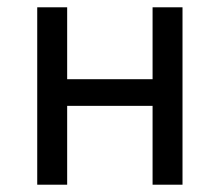

<svg xmlns="http://www.w3.org/2000/svg" viewBox="-20 -506 602 526"><path d="M82 0V-486H164V-289H398V-486H480V0H398V-216H164V0Z"/></svg>

Font: Toshiba Sans
Style: Regular
Weight: 400
Designer: Paul D. Hunt
Foundry: Toshiba Corporation
Version: Version 2.020;PS 2.0;hotconv 1.0.86;makeotf.lib2.5.63406